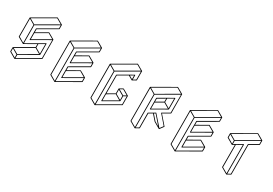

<svg xmlns="http://www.w3.org/2000/svg" viewBox="40 -1899 4315 3039"><g transform="rotate(30 2197.5 -379.5)"><path d="M233.4 75.2H231.4L120.1 10.3Q116.7 8.3 116.7 4.9V-67.9Q117.2 -71.3 120.1 -73.2L430.7 -252.9V-308.6Q234.9 -195.3 232.9 -195.3Q231.4 -195.3 119.1 -260.3Q116.2 -262.2 116.2 -266.1L115.2 -609.4Q115.7 -612.8 118.2 -614.7Q497.1 -833.5 498.5 -833.5Q500.5 -833.5 612.8 -768.1H613.3Q613.3 -767.6 613.5 -767.3Q613.8 -767.1 614.3 -767.1L615.2 -763.2Q615.7 -763.2 615.7 -690.4Q615.7 -687 612.3 -684.6L301.8 -505.4V-449.2Q497.6 -562.5 499.5 -562.5Q501.5 -562.5 557.4 -530Q613.3 -497.6 613.8 -497.1H614.3L615.2 -495.1Q616.2 -495.1 617.2 -148.9Q617.2 -145 613.8 -143.1Q235.8 75.2 233.4 75.2ZM302.2 -322.3 596.2 -492.2 499.5 -548.3 301.8 -434.1ZM226.1 -213.9 225.1 -541 128.4 -597.7 129.4 -270ZM231.9 -552.7 595.7 -762.7 498.5 -818.8 134.8 -608.9ZM227.1 57.1 226.6 0.5 129.9 -56.2V1ZM233.4 -11.2 534.2 -185.1 437.5 -241.2 136.7 -67.4ZM541 -196.3 540.5 -372.1 443.8 -316.4V-252.9ZM240.2 57.1 604 -152.8 603 -480.5Q297.4 -303.7 295.4 -303.7Q289.6 -303.7 288.6 -310.5Q288.6 -438 288.1 -509.3Q288.6 -512.7 291.5 -514.6L602.5 -694.3L602.1 -751.5L238.3 -541Q239.3 -377.4 239.3 -213.4Q544.9 -390.1 546.9 -390.1Q553.7 -390.1 553.7 -383.3L554.2 -184.6Q553.7 -181.2 550.8 -179.2L240.2 0.5Z M966.3 75.2H964.4L852.5 10.3Q849.6 8.3 849.6 4.9L847.7 -609.9Q848.1 -613.3 851.1 -614.7Q1229.5 -833.5 1231.4 -833.5Q1233.4 -833.5 1289.3 -801Q1345.2 -768.6 1345.7 -768.1L1346.7 -767.1V-766.6Q1347.2 -766.6 1347.2 -766.4Q1347.2 -766.1 1347.7 -765.6L1348.1 -763.7V-690.4Q1348.1 -687 1345.2 -685.1L1034.2 -505.4V-449.7Q1230.5 -563 1231.9 -563Q1233.9 -563 1290 -530.3Q1346.2 -497.6 1346.7 -497.1Q1347.2 -497.1 1347.2 -496.6V-496.1H1347.7V-495.6H1348.1L1348.6 -492.7Q1349.1 -492.7 1349.1 -419.9Q1349.1 -416 1345.7 -414.1L1035.2 -234.9V-178.7Q1231 -292 1232.9 -292Q1234.9 -292 1291.5 -259.3L1347.2 -226.6L1348.1 -225.6V-225.1H1348.6L1349.1 -224.1L1349.6 -222.2L1350.1 -148.9Q1349.6 -145.5 1346.7 -143.1Q968.3 75.2 966.3 75.2ZM1035.6 -51.3 1329.6 -221.2 1232.9 -277.8 1035.2 -163.6ZM1034.7 -322.3 1329.1 -492.2 1231.9 -548.3 1034.2 -434.1ZM959.5 57.1 958 -541.5 860.8 -597.7 862.8 1ZM964.4 -552.7 1328.1 -762.7 1231.4 -819.3 867.7 -609.4ZM972.7 57.1 1336.4 -152.8V-210Q1030.8 -33.2 1028.8 -33.2Q1022.5 -33.2 1022.5 -40L1021.5 -238.3Q1022 -242.2 1024.9 -244.1L1335.9 -423.8L1335.4 -480.5Q1029.8 -304.2 1028.3 -304.2Q1021.5 -304.2 1021.5 -310.5L1021 -509.3Q1021 -513.2 1024.4 -515.1L1335 -694.3V-751.5L971.2 -541.5Z M1698.7 75.2Q1697.8 75.2 1697.3 74.7H1696.3V74.2H1695.3L1585.4 10.3Q1582 8.3 1582 4.4L1580.1 -609.4L1580.6 -609.9Q1580.6 -613.3 1583.5 -615.2Q1961.9 -834 1963.9 -834Q1965.8 -834 2077.6 -769L2078.1 -768.1H2078.6V-767.6H2079.1V-767.1H2079.6L2080.6 -764.6L2081.1 -600.6Q2081.1 -596.7 2077.6 -594.7Q2014.2 -558.1 2013.4 -557.9Q2012.7 -557.6 2010.3 -557.6V-558.1H2009.3L1933.6 -602.1L1766.6 -505.9L1767.6 -178.7L1896 -252.9V-339.8Q1896 -342.3 1897.9 -344.2Q1898.4 -344.7 1931.2 -363.5Q1963.9 -382.3 1965.3 -382.3Q1967.3 -382.3 2023.2 -349.6Q2079.1 -316.9 2079.6 -316.4H2080.1L2080.6 -315.4H2081.1L2081.5 -313.5L2082 -312.5L2082.5 -149.4Q2082.5 -145.5 2079.1 -143.6Q1700.7 75.2 1698.7 75.2ZM2012.7 -283.2 2062 -311.5 1965.3 -368.2 1915.5 -339.4ZM2006.3 -196.8 2005.9 -271.5 1909.2 -327.6V-252.9ZM1768.1 -51.8 1999.5 -185.1 1902.8 -241.7 1767.6 -163.6ZM2004.9 -575.7V-643.1L1946.8 -609.9ZM1691.9 56.6 1690.4 -541.5 1593.8 -597.7 1595.2 0.5ZM1697.3 -553.2 2061 -763.2 1963.9 -819.3 1600.1 -609.4ZM1705.6 57.1 2069.3 -153.3 2068.8 -300.3 2019 -271.5 2019.5 -184.6Q2019 -181.2 2016.1 -179.7Q1763.7 -33.7 1762.9 -33.4Q1762.2 -33.2 1761.2 -33.2Q1759.8 -33.2 1758.3 -34.2Q1754.9 -36.1 1754.9 -40L1753.4 -509.3Q1753.4 -513.2 1756.8 -515.1Q2009.8 -661.1 2011.2 -661.1Q2013.2 -661.1 2014.6 -660.2Q2018.1 -658.2 2018.1 -654.8L2018.6 -575.7L2067.9 -604.5L2067.4 -751.5L1703.6 -541.5Q1704.1 -242.2 1705.6 57.1Z M2431.2 75.2H2429.2Q2429.2 74.7 2428.5 74.5Q2427.7 74.2 2317.9 10.3Q2314.5 8.3 2314.5 4.4L2312.5 -609.9Q2313 -613.3 2315.9 -615.2Q2694.3 -833.5 2696.3 -833.5Q2698.2 -833.5 2754.2 -801Q2810.1 -768.6 2810.5 -768.1H2811L2812 -766.1Q2813 -766.1 2814 -419.9Q2814 -416 2810.5 -414.1L2688 -343.3Q2826.7 -185.1 2827.1 -182.6Q2827.1 -180.2 2825.7 -178.2L2773.4 -107.9H2772.9Q2772.9 -106.9 2772 -106.4Q2771 -106 2769.5 -106V-105.5Q2767.6 -106 2766.1 -106.2Q2764.6 -106.4 2709.2 -138.7Q2653.8 -170.9 2652.8 -171.9L2564.9 -272.5L2500 -234.9L2500.5 32.2Q2500.5 36.1 2497.1 38.1Q2433.1 75.2 2431.2 75.2ZM2424.3 57.1 2422.9 -541.5 2326.2 -597.7 2327.6 0.5ZM2429.2 -552.7 2793 -763.2 2696.3 -819.3 2332.5 -609.4ZM2736.3 -138.2 2600.6 -293 2576.7 -278.8 2662.1 -181.2ZM2437.5 57.1 2487.3 28.3 2486.3 -238.8Q2486.8 -242.2 2489.7 -244.1L2598.6 -307.1Q2601.1 -308.1 2603.5 -308.1Q2605 -307.6 2767.6 -122.6L2811.5 -182.1Q2670.9 -343.3 2670.9 -345.2Q2670.9 -348.6 2674.3 -350.6L2800.8 -423.8L2799.8 -751.5L2436 -541.5ZM2493.2 -304.2Q2486.3 -304.2 2486.3 -310.5L2485.8 -509.3Q2485.8 -513.2 2489.3 -515.1Q2742.7 -661.1 2743.7 -661.1Q2750.5 -661.1 2750.5 -654.3L2751 -455.6Q2750.5 -452.1 2747.6 -450.2Q2494.6 -304.2 2493.2 -304.2ZM2499 -449.7 2627.4 -523.9V-579.6L2499 -505.4ZM2499.5 -322.3 2731 -456.1 2634.3 -512.2 2499.5 -434.1ZM2737.8 -467.3 2737.3 -643.1 2640.6 -587.4V-523.9Z M3163.6 75.2H3161.6L3049.8 10.3Q3046.9 8.3 3046.9 4.9L3044.9 -609.9Q3045.4 -613.3 3048.3 -614.7Q3426.8 -833.5 3428.7 -833.5Q3430.7 -833.5 3486.6 -801Q3542.5 -768.6 3543 -768.1L3543.9 -767.1V-766.6Q3544.4 -766.6 3544.4 -766.4Q3544.4 -766.1 3544.9 -765.6L3545.4 -763.7V-690.4Q3545.4 -687 3542.5 -685.1L3231.4 -505.4V-449.7Q3427.7 -563 3429.2 -563Q3431.2 -563 3487.3 -530.3Q3543.5 -497.6 3543.9 -497.1Q3544.4 -497.1 3544.4 -496.6V-496.1H3544.9V-495.6H3545.4L3545.9 -492.7Q3546.4 -492.7 3546.4 -419.9Q3546.4 -416 3543 -414.1L3232.4 -234.9V-178.7Q3428.2 -292 3430.2 -292Q3432.1 -292 3488.8 -259.3L3544.4 -226.6L3545.4 -225.6V-225.1H3545.9L3546.4 -224.1L3546.9 -222.2L3547.4 -148.9Q3546.9 -145.5 3543.9 -143.1Q3165.5 75.2 3163.6 75.2ZM3232.9 -51.3 3526.9 -221.2 3430.2 -277.8 3232.4 -163.6ZM3231.9 -322.3 3526.4 -492.2 3429.2 -548.3 3231.4 -434.1ZM3156.7 57.1 3155.3 -541.5 3058.1 -597.7 3060.1 1ZM3161.6 -552.7 3525.4 -762.7 3428.7 -819.3 3064.9 -609.4ZM3169.9 57.1 3533.7 -152.8V-210Q3228 -33.2 3226.1 -33.2Q3219.7 -33.2 3219.7 -40L3218.8 -238.3Q3219.2 -242.2 3222.2 -244.1L3533.2 -423.8L3532.7 -480.5Q3227.1 -304.2 3225.6 -304.2Q3218.8 -304.2 3218.8 -310.5L3218.3 -509.3Q3218.3 -513.2 3221.7 -515.1L3532.2 -694.3V-751.5L3168.5 -541.5Z M4053.2 -15.6Q4050.8 -15.6 4050.3 -16.1Q4049.8 -16.6 3939.5 -80.6Q3936.5 -82.5 3936 -85.9L3935.1 -488.8Q3896.5 -466.8 3896 -466.8Q3895.5 -466.8 3894.5 -466.8L3891.1 -467.3L3780.8 -531.2Q3777.8 -533.2 3777.8 -537.1L3777.3 -609.9Q3777.8 -613.3 3780.8 -614.7Q4159.2 -833.5 4161.1 -833.5Q4163.1 -833.5 4219 -801Q4274.9 -768.6 4275.1 -768.1Q4275.4 -767.6 4276.4 -766.6Q4277.3 -765.6 4277.8 -764.2V-690.9Q4277.8 -687 4274.9 -685.1L4121.1 -596.2L4122.6 -58.6Q4122.6 -54.7 4119.1 -52.7Q4054.7 -15.6 4053.2 -15.6ZM3887.7 -484.4V-541.5L3790.5 -597.7L3791 -541ZM3894 -552.7 4257.8 -762.7 4161.1 -819.3 3797.4 -609.4ZM4046.4 -33.7 4044.9 -552.2 3948.2 -496.6 3949.7 -89.8ZM4059.6 -33.7 4109.4 -62 4107.9 -600.1Q4107.9 -603.5 4110.8 -606L4264.6 -694.3V-751.5L3900.9 -541.5V-484.4Q4049.8 -570.3 4051.3 -570.3Q4058.1 -570.3 4058.1 -564Z"/></g></svg>

Font: 3D Isometric
Style: Regular
Weight: 400
Designer: GGBotNet
Version: 1.10